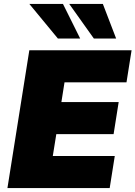

<svg xmlns="http://www.w3.org/2000/svg" viewBox="-20 -962 693 982"><path d="M18 0 130 -705H653L627 -541H310L294 -440H587L561 -276H268L250 -164H567L541 0ZM460 -765 334 -942H506L574 -765ZM276 -765 130 -942H302L390 -765Z"/></svg>

Font: Mulish ExtraBlack
Style: Italic
Weight: 1000
Italic angle: -9°
Designer: Vernon Adams
Foundry: Vernon Adams
Version: Version 3.603; ttfautohint (v1.8.3)